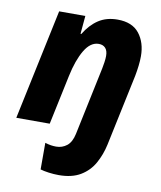

<svg xmlns="http://www.w3.org/2000/svg" viewBox="-88 -629 788 939"><g transform="rotate(10 306.0 -159.5)"><path d="M268 240Q243 240 217.5 236.5Q192 233 176 228V96Q192 101 205 103Q218 105 231 105Q261 105 284 87Q307 69 316 27L387 -311Q390 -326 392.5 -343Q395 -360 395 -374Q395 -400 383 -413Q371 -426 350 -426Q309 -426 279.5 -376.5Q250 -327 233 -246L181 0H15L131 -549H261L253 -459H257Q286 -507 325.5 -533Q365 -559 420 -559Q493 -559 528 -514.5Q563 -470 563 -402Q563 -380 560 -354.5Q557 -329 552 -303L477 52Q466 103 442 146Q418 189 375.5 214.5Q333 240 268 240Z"/></g></svg>

Font: Noto Sans ExtraBold
Style: Italic
Weight: 800
Italic angle: -12°
Designer: Monotype Design Team
Foundry: Monotype Imaging Inc.
Version: Version 2.013; ttfautohint (v1.8.4.7-5d5b)